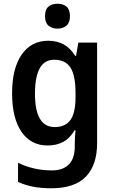

<svg xmlns="http://www.w3.org/2000/svg" viewBox="-20 -772 615 1032"><path d="M239 -553Q286 -553 322 -533.5Q358 -514 384 -472H389L401 -543H502V-3Q502 115 441.5 177.5Q381 240 255 240Q203 240 160 232Q117 224 77 206V103Q162 144 259 144Q318 144 350 112Q382 80 382 14V0Q382 -15 383 -36Q384 -57 386 -72H381Q356 -29 320 -9.5Q284 10 236 10Q146 10 95.5 -63.5Q45 -137 45 -270Q45 -404 96.5 -478.5Q148 -553 239 -553ZM271 -451Q168 -451 168 -268Q168 -89 274 -89Q331 -89 358.5 -127Q386 -165 386 -250V-272Q386 -367 358.5 -409Q331 -451 271 -451ZM289 -752Q319 -752 337.5 -736.5Q356 -721 356 -685Q356 -650 337 -634Q318 -618 289 -618Q260 -618 241 -634Q222 -650 222 -685Q222 -721 240.5 -736.5Q259 -752 289 -752Z"/></svg>

Font: Noto Sans Devanagari SemiCondensed SemiBold
Style: Regular
Weight: 600
Width: 4
Designer: Jelle Bosma - Monotype Design Team
Foundry: Monotype Imaging Inc.
Version: Version 2.004; ttfautohint (v1.8.4.7-5d5b)